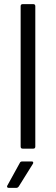

<svg xmlns="http://www.w3.org/2000/svg" viewBox="-20 -720 270 930"><path d="M90 0Q80 0 80 -10V-690Q80 -700 90 -700H141Q151 -700 151 -690V-10Q151 0 141 0ZM23 190Q17 190 15.5 187.5Q14 185 14 183Q14 181 16 178L76 69Q79 62 88 62H133Q139 62 140 64.5Q141 67 141 68Q141 71 139 74L71 183Q66 190 59 190Z"/></svg>

Font: LinhAnh
Style: Regular
Weight: 400
Designer: Jeremy Tribby
Foundry: Tribby Type
Version: Version 1.408